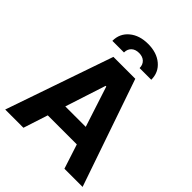

<svg xmlns="http://www.w3.org/2000/svg" viewBox="-257 -1086 1228 1228"><g transform="rotate(45 357.0 -471.5)"><path d="M172.1 0H7.2L258.4 -727.5H456.4L707.2 0H542.8L360.2 -561.3H354.3ZM162.3 -285.9H551.4V-166.2H162.3ZM181.2 -795.3Q181.2 -861.7 230.1 -902.5Q278.9 -943.4 357.2 -943.4Q435.8 -943.4 484.5 -902.5Q533.2 -861.7 533.2 -795.3H427.5Q427.5 -825.6 408.5 -843.6Q389.5 -861.5 357.2 -861.5Q324.4 -861.5 305.4 -843.6Q286.3 -825.6 286.3 -795.3Z"/></g></svg>

Font: Inter Tight
Style: Regular
Weight: 400
Designer: Rasmus Andersson
Foundry: rsms
Version: Version 3.002